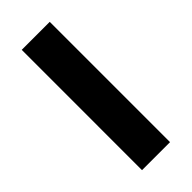

<svg xmlns="http://www.w3.org/2000/svg" viewBox="-226 -745 790 790"><g transform="rotate(-45 168.5 -350.0)"><path d="M87 -700H250V0H87Z"/></g></svg>

Font: Chess Sans
Style: Bold
Weight: 700
Designer: Wolf Bōese
Foundry: Wolf Bōese
Version: Version 7.223